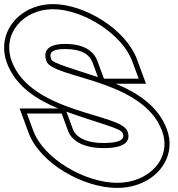

<svg xmlns="http://www.w3.org/2000/svg" viewBox="-258 -830 873 940"><path d="M389.5 -530 420.9 -445H250.9L219.5 -530C200 -583 150.6 -614 63.2 -615C-21.8 -615 -49 -583 -30.5 -530C0.5 -446 442.3 -444 535.7 -188C585.1 -54 470.3 66 315 65C159 65 -44.5 -53 -94.7 -189L-126 -274H44L75.3 -189C93.7 -139 153.6 -104 252.3 -105C351.3 -105 385.1 -138 365.7 -188C333.6 -275 -105.4 -275 -200.5 -530C-250.2 -665 -144.1 -784 0.5 -785C146.5 -785 339.8 -665 389.5 -530ZM309.5 -420H456.8L413 -538.6C358.6 -686.3 157.1 -810 0.4 -810C-32.5 -809.8 -63.5 -804 -91.8 -793.6C-200.6 -753.7 -268.7 -642.8 -223.9 -521.3C-181.3 -407.1 -77.5 -342.3 26.8 -299H-161.9L-118.2 -180.3C-63 -30.8 149.6 90 314.9 90C352.4 90.2 388.3 83.9 420.5 72.1C531.8 31.5 603.1 -77.5 559.2 -196.6C517.5 -310.7 413.8 -376.3 309.5 -420ZM67.2 -283.3C212.6 -229.9 333.6 -202.7 342.3 -179.1C345 -172.2 345.9 -167.2 345.9 -163.2C346 -151.9 334.8 -130 252.2 -130C158.1 -129 111.9 -162.1 98.8 -197.6ZM221.5 -452.5C94.4 -494.4 -0.1 -521.4 -7 -538.5C-10 -547.5 -11 -553.6 -11 -558.8C-11 -572.5 -3.2 -590 63.1 -590C144.6 -589.1 181.1 -562.1 196.1 -521.4Z"/></svg>

Font: Nordica Plus
Style: NordicaClassicBkOpOblOl
Weight: 900
Version: Version 1.01